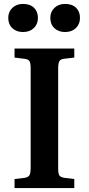

<svg xmlns="http://www.w3.org/2000/svg" viewBox="-20 -957 452 977"><path d="M54 0V-46L105 -52Q124 -55 130 -65.5Q136 -76 136 -104V-611Q136 -637 129.5 -646.5Q123 -656 103 -658L54 -664V-710H358V-664L306 -658Q288 -656 282 -645.5Q276 -635 276 -607V-100Q276 -74 282 -64.5Q288 -55 308 -52L358 -46V0ZM311 -794Q278 -794 257 -813.5Q236 -833 236 -866Q236 -897 257 -917Q278 -937 311 -937Q347 -937 367 -917.5Q387 -898 387 -866Q387 -834 366 -814Q345 -794 311 -794ZM97 -794Q64 -794 43 -813.5Q22 -833 22 -866Q22 -897 43 -917Q64 -937 97 -937Q133 -937 153 -917.5Q173 -898 173 -866Q173 -834 152 -814Q131 -794 97 -794Z"/></svg>

Font: Literata 36pt SemiBold
Style: Regular
Weight: 600
Designer: Latin by Veronika Burian and Jose Scaglione. Greek by Irene Vlachou. Cyrillic by Vera Evstafieva.
Foundry: TypeTogether
Version: Version 3.002